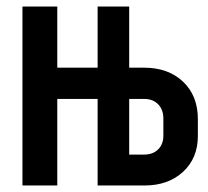

<svg xmlns="http://www.w3.org/2000/svg" viewBox="-20 -570 640 590"><path d="M49 0V-550H156V-362H280V-550H377V-362H423Q497 -362 542.5 -319Q588 -276 588 -204V-152Q588 -84 542.5 -42Q497 0 424 0H280V-266H156V0ZM377 -95H423Q450 -95 466 -111Q482 -127 482 -153V-206Q482 -233 466 -249.5Q450 -266 423 -266H377Z"/></svg>

Font: NKDuy Mono
Style: Bold
Weight: 700
Monospace: yes
Designer: NKDuy
Foundry: NKDuy
Version: Version 2.251; ttfautohint (v1.8.4.7-5d5b)